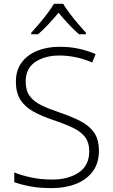

<svg xmlns="http://www.w3.org/2000/svg" viewBox="-20 -967 585 997"><path d="M493.7 -184.1Q493.7 -120.1 461.7 -76.9Q429.7 -33.7 374.3 -12Q318.8 9.8 249 9.8Q183.6 9.8 136.5 0.7Q89.4 -8.3 54.2 -21V-71.3Q92.3 -56.2 142.3 -45.4Q192.4 -34.7 251.5 -34.7Q334.5 -34.7 388.9 -71Q443.4 -107.4 443.4 -182.1Q443.4 -226.1 422.6 -254.2Q401.9 -282.2 360.4 -302.5Q318.8 -322.8 255.9 -343.8Q196.8 -363.8 153.3 -387.7Q109.9 -411.6 86.2 -448.5Q62.5 -485.4 62.5 -543Q62.5 -602.1 92.3 -642.3Q122.1 -682.6 173.6 -703.4Q225.1 -724.1 290 -724.1Q341.3 -724.1 387.5 -714.4Q433.6 -704.6 476.6 -686L459 -642.6Q374.5 -678.7 288.1 -678.7Q213.4 -678.7 163.3 -645.3Q113.3 -611.8 113.3 -543.9Q113.3 -496.6 134.5 -468Q155.8 -439.5 195.1 -420.4Q234.4 -401.4 288.1 -383.3Q351.6 -361.8 397.7 -338.1Q443.8 -314.5 468.8 -278.3Q493.7 -242.2 493.7 -184.1ZM308.1 -947.3Q320.3 -926.3 341.1 -898.7Q361.8 -871.1 384.8 -844Q407.7 -816.9 426.3 -796.9V-789.1H390.1Q362.8 -812.5 335 -842.8Q307.1 -873 284.2 -900.9Q260.7 -873 232.9 -842.8Q205.1 -812.5 177.7 -789.1H142.1V-796.9Q160.6 -816.9 183.6 -844Q206.5 -871.1 227.3 -898.7Q248 -926.3 260.3 -947.3Z"/></svg>

Font: Open Sans Light
Style: Regular
Weight: 300
Designer: Monotype Design Team
Foundry: Monotype Imaging Inc.
Version: Version 3.000; ttfautohint (v1.8.4)